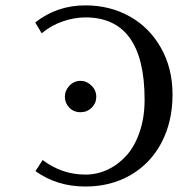

<svg xmlns="http://www.w3.org/2000/svg" viewBox="-20 -678 656 708"><path d="M276.9 -264.2Q251.5 -264.2 235.4 -281.2Q219.2 -298.3 219.2 -320.8Q219.2 -344.2 236.1 -362.1Q252.9 -379.9 276.9 -379.9Q299.3 -379.9 317.1 -362.5Q335 -345.2 335 -320.8Q335 -297.9 318.1 -281Q301.3 -264.2 276.9 -264.2ZM110.8 -46.9 137.2 -87.9Q208.5 -34.2 294.9 -34.2Q337.9 -34.2 377 -52.5Q416 -70.8 446.5 -104.7Q477.1 -138.7 495.1 -191.9Q513.2 -245.1 513.2 -310.1Q513.2 -613.8 294.9 -613.8Q254.4 -613.8 211.4 -599.1Q168.5 -584.5 133.8 -555.2L109.9 -595.2Q189.9 -658.2 294.9 -658.2Q384.8 -658.2 457.8 -617.7Q530.8 -577.1 573.5 -501.7Q616.2 -426.3 616.2 -329.1Q616.2 -230 575.9 -152.8Q535.6 -75.7 462.4 -33Q389.2 9.8 294.9 9.8Q189.9 9.8 110.8 -46.9Z"/></svg>

Font: Linear Smooth
Style: Regular
Weight: 400
Designer: Philipp H. Poll, Flanker
Foundry: Philipp H. Poll, reworked by Flanker
Version: Version 1.061 | FøM Fix